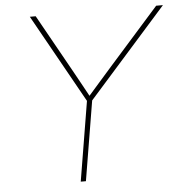

<svg xmlns="http://www.w3.org/2000/svg" viewBox="-52 -778 788 828"><g transform="rotate(-5 342.0 -364.0)"><path d="M264.2 0 321.3 -344.7 107.4 -727.5H132.8L268.6 -484.4Q286.1 -453.1 303.2 -421.9Q320.3 -390.6 337.4 -359.4H328.6Q356 -390.6 383.5 -421.9Q411.1 -453.1 438.5 -484.4L654.3 -727.5H683.6L343.8 -344.7L286.6 0Z"/></g></svg>

Font: Inter Thin
Style: Italic
Weight: 250
Italic angle: -9.3988°
Designer: Rasmus Andersson
Foundry: rsms
Version: Version 4.001;git-66647c0bb